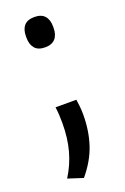

<svg xmlns="http://www.w3.org/2000/svg" viewBox="-121 -501 440 674"><g transform="rotate(-20 99.5 -164.0)"><path d="M139.7 -135.4Q141.1 -126.1 142.9 -110.8Q144.6 -95.6 144.6 -78Q144.6 -18.1 127.8 32.9Q111 83.9 70.8 131.7L14.6 113.6Q40.7 72.1 53.1 26.5Q65.6 -19.2 65.6 -74.7Q65.6 -90.8 64.8 -105.6Q64 -120.5 61.9 -135.4ZM100.1 -345.6Q74.3 -345.6 61.9 -360Q49.5 -374.3 49.5 -400V-405Q49.5 -430.8 61.9 -444.8Q74.3 -458.8 100.1 -458.8Q125.7 -458.8 138.3 -444.8Q150.9 -430.8 150.9 -405V-400Q150.9 -374.3 138.3 -360Q125.7 -345.6 100.1 -345.6Z"/></g></svg>

Font: Anek Latin Medium
Style: Regular
Weight: 500
Designer: Yesha Goshar
Foundry: Ek Type
Version: Version 1.003